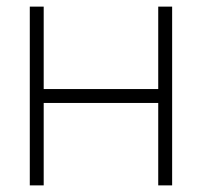

<svg xmlns="http://www.w3.org/2000/svg" viewBox="-20 -560 610 580"><path d="M70 0H112V-249H458V0H500V-540H458V-291H112V-540H70Z"/></svg>

Font: Hauora ExtraLight
Style: Regular
Weight: 200
Designer: Mikhail Sharanda
Foundry: WCYS & Co.
Version: Version 1.010